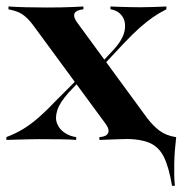

<svg xmlns="http://www.w3.org/2000/svg" viewBox="-20 -438 571 601"><path d="M518.5 143.5Q508.9 86.3 493.5 54.4Q478.2 22.6 449.2 9.7Q420.2 -3.2 367.7 -3.2L437.1 -12.1L531.5 -8.9Q529 12.1 527.4 33.1Q525.8 54 525.4 73.8Q525 93.5 525.4 110.9Q525.8 128.2 527.4 143.5ZM291.1 0V-8.9Q305.6 -9.7 312.9 -14.9Q320.2 -20.2 319.8 -29.4Q319.4 -38.7 309.7 -51.6L88.7 -352.4Q74.2 -372.6 61.7 -383.9Q49.2 -395.2 36.3 -400.4Q23.4 -405.6 6.5 -408.9V-417.7Q29.8 -416.1 62.1 -415.3Q94.4 -414.5 126.6 -414.5Q149.2 -414.5 170.2 -414.9Q191.1 -415.3 208.9 -416.1Q226.6 -416.9 241.1 -417.7V-408.9Q226.6 -407.3 219 -402.4Q211.3 -397.6 212.1 -388.3Q212.9 -379 222.6 -366.1L441.1 -67.7Q459.7 -43.5 479.8 -28.6Q500 -13.7 529.8 -8.9V0Q505.6 -0.8 474.6 -2Q443.5 -3.2 412.9 -3.2Q379 -3.2 345.2 -2Q311.3 -0.8 291.1 0ZM0 0V-8.9Q29.8 -20.2 54 -35.1Q78.2 -50 102.8 -71.8Q127.4 -93.5 156.5 -124.2L227.4 -195.2L233.9 -189.5L194.4 -147.6Q166.9 -116.9 159.3 -92.7Q151.6 -68.5 158.9 -50.8Q166.1 -33.1 182.7 -22.2Q199.2 -11.3 218.5 -8.9V0Q200 -1.6 167.3 -2Q134.7 -2.4 102.4 -2.4Q86.3 -2.4 71.8 -2Q57.3 -1.6 40.7 -1.2Q24.2 -0.8 0 0ZM296 -225.8 289.5 -233.1 336.3 -283.1Q365.3 -315.3 370.2 -342.7Q375 -370.2 362.1 -387.9Q349.2 -405.6 325.8 -408.9V-417.7Q342.7 -416.9 357.3 -416.5Q371.8 -416.1 386.7 -415.7Q401.6 -415.3 418.5 -415.3Q442.7 -415.3 460.9 -416.1Q479 -416.9 500.8 -417.7V-408.9Q478.2 -397.6 458.5 -383.9Q438.7 -370.2 416.9 -350.8Q395.2 -331.5 366.1 -300.8Z"/></svg>

Font: Playfair 144pt SemiExpanded ExtraBold
Style: Regular
Weight: 800
Width: 6
Designer: Claus Eggers Sørensen
Foundry: Claus Eggers Sørensen
Version: Version 2.203